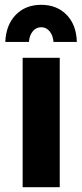

<svg xmlns="http://www.w3.org/2000/svg" viewBox="-20 -777 342 797"><path d="M74 -537H228V0H74ZM100 -603H2Q5 -674 45.5 -715.5Q86 -757 151 -757Q216 -757 256.5 -715.5Q297 -674 299 -603H202Q200 -630 186 -647Q172 -664 151 -664Q130 -664 116 -647Q102 -630 100 -603Z"/></svg>

Font: Alexandria SemiBold
Style: Regular
Weight: 600
Designer: Mohamed Gaber
Foundry: Kief Type Foundry
Version: Version 5.100